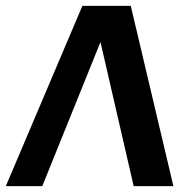

<svg xmlns="http://www.w3.org/2000/svg" viewBox="-45 -632 638 652"><path d="M-25.2 0 234.7 -612H399.1L543.8 0H408.9L296.2 -489.2L98.6 0Z"/></svg>

Font: Ancizar Sans Thin
Style: Italic
Weight: 100
Italic angle: -4°
Designer: Cesar Puertas, Viviana Monsalve, Julian Moncada, Julian Prieto, Jose Castro, Mariel Hernandez, Felipe Aragon, Sara Alarc
Version: Version 8.100